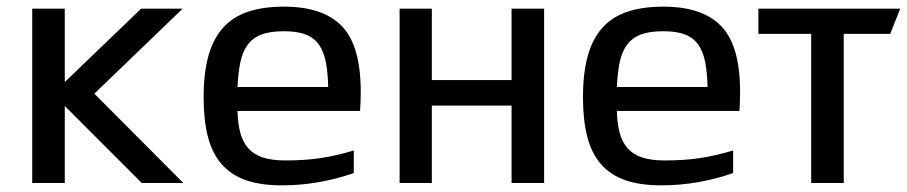

<svg xmlns="http://www.w3.org/2000/svg" viewBox="-20 -551 2731 578"><path d="M77 -525H175V-304L405 -525H530L264 -269L532 0H407L175 -232V0H77Z M695 -217Q696 -179 703.5 -151Q711 -123 727.5 -104.5Q744 -86 771 -77Q798 -68 839 -68Q898 -68 944.5 -75Q991 -82 1045 -98V-30Q938 7 829 7Q765 7 720.5 -8.5Q676 -24 647.5 -56.5Q619 -89 606 -139Q593 -189 593 -257Q593 -331 607.5 -383Q622 -435 652 -468Q682 -501 727.5 -516Q773 -531 835 -531Q953 -531 1009.5 -472Q1066 -413 1066 -275Q1066 -262 1065.5 -246.5Q1065 -231 1064 -217ZM968 -289Q967 -332 961 -363.5Q955 -395 940.5 -416Q926 -437 900.5 -447Q875 -457 835 -457Q793 -457 767 -447Q741 -437 725.5 -416Q710 -395 703.5 -363.5Q697 -332 695 -289Z M1183 -525H1280V-310H1520V-525H1618V0H1520V-233H1280V0H1183Z M1837 -217Q1838 -179 1845.5 -151Q1853 -123 1869.5 -104.5Q1886 -86 1913 -77Q1940 -68 1981 -68Q2040 -68 2086.5 -75Q2133 -82 2187 -98V-30Q2080 7 1971 7Q1907 7 1862.5 -8.5Q1818 -24 1789.5 -56.5Q1761 -89 1748 -139Q1735 -189 1735 -257Q1735 -331 1749.5 -383Q1764 -435 1794 -468Q1824 -501 1869.5 -516Q1915 -531 1977 -531Q2095 -531 2151.5 -472Q2208 -413 2208 -275Q2208 -262 2207.5 -246.5Q2207 -231 2206 -217ZM2110 -289Q2109 -332 2103 -363.5Q2097 -395 2082.5 -416Q2068 -437 2042.5 -447Q2017 -457 1977 -457Q1935 -457 1909 -447Q1883 -437 1867.5 -416Q1852 -395 1845.5 -363.5Q1839 -332 1837 -289Z M2263 -525H2690L2660 -449H2520V0H2422V-449H2263Z"/></svg>

Font: BM YEONSUNG
Style: Regular
Weight: 400
Designer: Bongjin Kim; Myungsoo Han; Jaehyun Keum; Jihee Min; Dokyung Lee; Chorong Kim; Jooyeon Kang; Sang-a Kim;
Foundry: Sandoll Communications Inc.
Version: Version 1.000;PS 1;hotconv 16.6.51;makeotf.lib2.5.65220